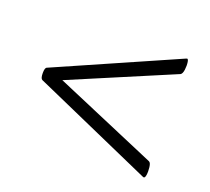

<svg xmlns="http://www.w3.org/2000/svg" viewBox="-70 -440 547 501"><g transform="rotate(20 203.5 -190.0)"><path d="M36 -173Q31 -176 31 -190.5Q31 -205 36 -207L370 -354Q375 -357 376.5 -347Q378 -337 376.5 -325.5Q375 -314 370 -311L56 -178V-203L370 -69Q375 -67 376.5 -55Q378 -43 376.5 -33Q375 -23 370 -25Z"/></g></svg>

Font: Cormorant Light Medium
Style: Regular
Weight: 500
Version: Version 4.000